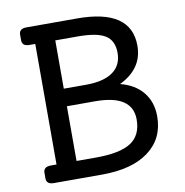

<svg xmlns="http://www.w3.org/2000/svg" viewBox="-79 -775 819 850"><g transform="rotate(-10 330.5 -350.0)"><path d="M460 -381Q526 -364 561.5 -320Q597 -276 597 -212Q597 -112 522 -56Q447 0 312 0H95Q62 0 62 -27V-52Q62 -79 95 -79H121V-621H95Q62 -621 62 -648V-673Q62 -700 95 -700H323Q565 -700 565 -535Q565 -432 460 -381ZM313 -621H211V-404H311Q390 -404 431.5 -433.5Q473 -463 473 -519Q473 -574 436 -597.5Q399 -621 313 -621ZM299 -79Q407 -79 456 -111Q505 -143 505 -214Q505 -325 338 -325H211V-79Z"/></g></svg>

Font: Solway
Style: Regular
Weight: 400
Designer: Mariya V. Pigoulevskaya
Foundry: The Northern Block Ltd.
Version: Version 1.000;hotconv 1.0.109;makeotfexe 2.5.65596